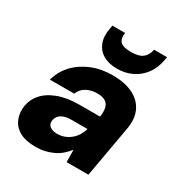

<svg xmlns="http://www.w3.org/2000/svg" viewBox="-173 -854 937 992"><g transform="rotate(30 295.5 -358.5)"><path d="M182 12Q124 12 89 -5.5Q54 -23 38 -54Q22 -85 23 -123Q26 -174 55.5 -211Q85 -248 139.5 -269Q194 -290 268 -290H391Q396 -323 390.5 -344.5Q385 -366 367.5 -376.5Q350 -387 319 -387Q284 -387 256 -372Q228 -357 216 -326H71Q86 -381 124 -421.5Q162 -462 218 -485Q274 -508 341 -508Q413 -508 462 -484.5Q511 -461 533 -415.5Q555 -370 543 -305L489 0H359L358 -72H357Q342 -53 323.5 -37Q305 -21 282.5 -10.5Q260 0 235 6Q210 12 182 12ZM243 -102Q267 -102 287 -110Q307 -118 323 -131.5Q339 -145 350 -163Q361 -181 367 -202H271Q245 -202 226 -195Q207 -188 197 -174.5Q187 -161 186 -144Q185 -123 201.5 -112.5Q218 -102 243 -102ZM342 -548Q293 -548 259.5 -567.5Q226 -587 212 -623.5Q198 -660 208 -711L211 -729H287Q281 -696 296.5 -677.5Q312 -659 361 -659Q410 -659 432 -677.5Q454 -696 460 -729H537L534 -711Q525 -659 498 -623Q471 -587 431 -567.5Q391 -548 342 -548Z"/></g></svg>

Font: DM Sans 28pt Black
Style: Italic
Weight: 900
Italic angle: -10°
Version: Version 4.004;gftools[0.9.30]